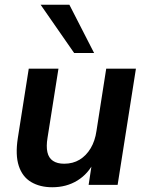

<svg xmlns="http://www.w3.org/2000/svg" viewBox="-20 -778 619 808"><path d="M200 10Q148 10 111 -12Q74 -34 59 -80Q44 -126 55 -197L101 -489H226L180 -198Q174 -162 179.5 -137.5Q185 -113 203 -101Q221 -89 250 -89Q287 -89 315 -106Q343 -123 361.5 -154Q380 -185 386 -227L427 -489H552L475 0H353L368 -99H377Q352 -47 306 -18.5Q260 10 200 10ZM292 -555 151 -758H272L376 -555Z"/></svg>

Font: Nunito Sans 12pt ExtraLight
Style: Italic
Weight: 200
Italic angle: -9°
Designer: Vernon Adams
Foundry: Vernon Adams
Version: Version 3.101;gftools[0.9.27]